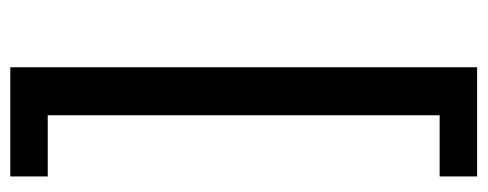

<svg xmlns="http://www.w3.org/2000/svg" viewBox="-300 -444 925 364"><g transform="rotate(-90 162.0 -262.5)"><path d="M9 180V109H125V-634H9V-705H216V180Z"/></g></svg>

Font: Nunito Sans 12pt ExtraLight 12pt Medium
Style: Regular
Weight: 500
Version: Version 3.101;gftools[0.9.27]